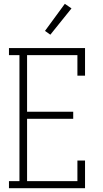

<svg xmlns="http://www.w3.org/2000/svg" viewBox="-20 -987 540 1007"><path d="M27 0V-37H82V-698H27V-735H426V-590H386V-698H122V-401H364V-364H122V-37H386V-145H426V0ZM244 -805 216 -825 320 -967 355 -943Z"/></svg>

Font: Iosevka Curly Slab Extralight
Style: Regular
Weight: 200
Monospace: yes
Designer: Belleve Invis
Foundry: Belleve Invis
Version: Version 22.1.2; ttfautohint (v1.8.4)